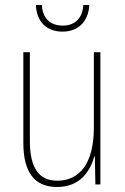

<svg xmlns="http://www.w3.org/2000/svg" viewBox="-20 -735 498 765"><path d="M336 -715H312C309 -666 282 -633 230 -633C178 -633 149 -665 147 -715H123C126 -645 169 -609 229 -609C292 -609 332 -649 336 -715ZM380 -527H354V-227C354 -82 296 -15 208 -15C138 -15 99 -62 99 -173V-527H73V-166C73 -49 117 10 207 10C300 10 339 -53 356 -112H358L360 0H380Z"/></svg>

Font: Noto Sans Gujarati Condensed Thin
Style: Regular
Weight: 100
Width: 3
Designer: Jelle Bosma - Monotype Design Team, Universal Thirst
Foundry: Monotype Imaging Inc.
Version: Version 2.106